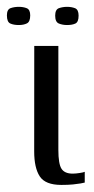

<svg xmlns="http://www.w3.org/2000/svg" viewBox="-45 -532 273 556"><path d="M132.7 3.5Q86.3 3.5 70.1 -21.3Q54 -46 54 -93.7L54.2 -399H124V-98Q124 -57.5 133.1 -43.3Q142.2 -29.2 165.5 -29.2Q174.3 -29.2 185.6 -31Q196.9 -32.7 200.4 -34.5V-3.3Q196.9 -2.3 188.5 -0.8Q180.1 0.7 166.4 2.1Q152.8 3.5 132.7 3.5ZM149.2 -459.5Q136 -459.5 125.4 -463.9Q114.8 -468.3 114.8 -486.7Q114.8 -504.6 125.8 -508.4Q136.8 -512.2 149.3 -512.2Q162.2 -512.2 172.4 -508.2Q182.6 -504.1 182.6 -486.7Q182.6 -468.3 173.4 -463.9Q164.2 -459.5 149.2 -459.5ZM9.4 -459.5Q-5.3 -459.5 -15.1 -463.9Q-25 -468.3 -25 -487.5Q-25 -504.6 -14.4 -508.4Q-3.7 -512.2 9.5 -512.2Q22.4 -512.2 32.5 -508.2Q42.5 -504.1 42.5 -487.5Q42.5 -469.1 33 -464.3Q23.4 -459.5 9.4 -459.5Z"/></svg>

Font: Genos Thin
Style: Regular
Weight: 100
Designer: Robert E. Leuschke
Foundry: Robert E. Leuschke
Version: Version 1.010